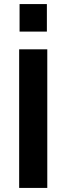

<svg xmlns="http://www.w3.org/2000/svg" viewBox="-20 -922 326 942"><path d="M74 0V-680H212V0ZM76 -767V-902H210V-767Z"/></svg>

Font: Titillium Web
Style: Bold
Weight: 700
Version: Version 1.001;PS 57.000;hotconv 1.0.70;makeotf.lib2.5.55311